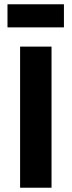

<svg xmlns="http://www.w3.org/2000/svg" viewBox="-20 -878 335 898"><path d="M74 0V-660H221V0ZM15 -750V-858H279V-750Z"/></svg>

Font: Bricolage Grotesque 12pt Bricolage Grotesque 10pt Regular
Style: Bold
Weight: 700
Designer: Mathieu Triay
Foundry: Atelier Triay
Version: Version 1.001; ttfautohint (v1.8.4.7-5d5b);gftools[0.9.33.de